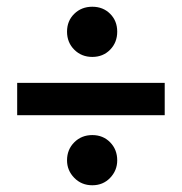

<svg xmlns="http://www.w3.org/2000/svg" viewBox="-20 -601 540 570"><path d="M254 -200Q286 -200 307 -178.5Q328 -157 328 -125Q328 -95 307 -73Q286 -51 254 -51Q222 -51 200.5 -73Q179 -95 179 -125Q179 -157 200.5 -178.5Q222 -200 254 -200ZM254 -432Q222 -432 200.5 -453.5Q179 -475 179 -507Q179 -539 200.5 -560Q222 -581 254 -581Q286 -581 307 -560Q328 -539 328 -507Q328 -475 307 -453.5Q286 -432 254 -432ZM469 -355V-259H31V-355Z"/></svg>

Font: D2Coding ligature
Style: Bold
Weight: 700
Monospace: yes
Designer: Yong-Rak Park; Jeong-Hwan Yoon; Sang-Min Lee;
Foundry: NHN Corporation
Version: Version 1.3.2; Build 20180524